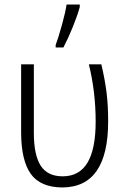

<svg xmlns="http://www.w3.org/2000/svg" viewBox="-20 -815 549 845"><path d="M73 -228V-532H129V-230Q129 -133 159 -86Q189 -39 256 -39Q329 -39 365 -99Q401 -159 401 -280Q401 -411 371 -532H426Q442 -464 449 -407.5Q456 -351 456 -281Q456 10 253 10Q158 9 116 -49Q74 -107 73 -228ZM225 -617Q237 -649 252.5 -705Q268 -761 273 -795H331V-784Q321 -747 300.5 -696.5Q280 -646 259 -606H225Z"/></svg>

Font: Noto Sans UI NarrowLight
Style: Regular
Weight: 300
Width: 4
Designer: Monotype Design Team
Foundry: Monotype Imaging Inc.
Version: Version 1.001